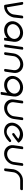

<svg xmlns="http://www.w3.org/2000/svg" viewBox="2573 -3204 738 5924"><g transform="rotate(90 2942.0 -242.0)"><path d="M127.9 -31.3C132.1 -21.9 129.5 0.7 173.2 0.7C343.9 0.7 485.6 -132.4 519 -294.4L519 -294.7L519.1 -294.9C519.1 -295.7 546.3 -549.7 547.3 -558.2C549 -575 532.8 -590 509.7 -590C487.2 -590 465.8 -575.9 463 -557.1C462.8 -555.4 462.6 -553.8 462.3 -552C458.9 -527 441.5 -400.8 426.6 -294.8C411.3 -185.9 312 -96.1 206.2 -85.2C183.9 -213.8 125.4 -557.8 125.3 -558.2C120.4 -576.7 100.6 -590 77.5 -590C54.5 -590 37.4 -574.4 41.1 -555.5L127.8 -31.4Z M1268.8 -292.6C1291.5 -454.3 1169.7 -585.2 994.1 -585.2C818.5 -585.2 660 -454.3 637.2 -292.6C614.5 -130.9 736.3 0 911.9 0C1003.2 0 1090 -35.5 1156.2 -93.6L1145.1 -14.5C1143.1 -0.2 1167.3 1.3 1183.1 1.3C1200.1 1.3 1227.2 -0.6 1229.3 -15.2ZM981.1 -492.7C1107 -492.7 1194.9 -398.4 1180 -292.6C1165.2 -186.8 1050.7 -92.5 924.9 -92.5C799 -92.5 711.1 -186.8 726 -292.6C740.8 -398.4 855.3 -492.7 981.1 -492.7Z M1512.6 -561.9C1514.3 -577.8 1497.2 -590 1474.5 -590C1452.3 -590 1431.6 -578.9 1428.4 -561.6C1428.4 -561.2 1353.5 -28.1 1353.5 -28C1351.2 -12.2 1369 0 1391.6 0C1414.1 0 1435.3 -12 1437.6 -28Z M2229 -298C2251.7 -459.5 2137.2 -590.6 1969.6 -590.6C1802.1 -590.6 1650.7 -459.5 1628 -298C1605.7 -139.1 1591.4 -32.4 1591.4 -32.4C1588.8 -13.9 1606.4 0 1628.9 0C1651.5 0 1672.9 -13.8 1675.5 -32.4C1675.5 -32.4 1697.3 -187.7 1712.7 -297C1727.7 -403.6 1837.2 -498.1 1956.6 -498.1C2076.1 -498.1 2159 -403.6 2144 -297C2128.7 -187.7 2106.8 -32.4 2106.8 -32.4C2104.2 -13.8 2121.8 0 2144.3 0C2166.9 0 2188.3 -13.9 2190.9 -32.4C2190.9 -32.4 2206.6 -139.1 2229 -298Z M2956.2 -291.9C2979 -454 2857.3 -585.2 2681.7 -585.2C2506 -585.2 2347.5 -454.3 2324.8 -292.6C2302.1 -130.9 2423.8 0 2599.4 0C2690.7 0 2777.6 -35.5 2843.7 -93.6L2817.7 91.5C2815.7 105.8 2840 107.3 2855.7 107.3C2872.7 107.3 2899.9 105.4 2901.9 90.5ZM2668.7 -492.7C2794.5 -492.7 2882.4 -398.4 2867.6 -292.6C2852.7 -186.8 2738.3 -92.5 2612.4 -92.5C2486.6 -92.5 2398.6 -186.8 2413.5 -292.6C2428.4 -398.4 2542.8 -492.7 2668.7 -492.7Z M3649.1 -590.6C3626.5 -590.6 3605.1 -576.8 3602.5 -558.2C3602.5 -558.2 3580.7 -402.9 3565.3 -293.6C3550.3 -187 3440.8 -92.5 3321.4 -92.5C3201.9 -92.5 3119 -187 3134 -293.6C3149.3 -402.9 3171.2 -558.2 3171.2 -558.2C3173.8 -576.8 3156.2 -590.6 3133.7 -590.6C3111.1 -590.6 3089.7 -576.7 3087.1 -558.2C3087.1 -558.2 3071.4 -451.5 3049 -292.6C3026.3 -131.1 3140.8 0 3308.4 0C3475.9 0 3627.3 -131.1 3650 -292.6C3672.3 -451.5 3686.6 -558.2 3686.6 -558.2C3689.2 -576.7 3671.6 -590.6 3649.1 -590.6Z M4353.2 -156.8C4368.7 -169.4 4367.3 -195.1 4351.7 -208.8C4335.8 -223.8 4314.9 -220.8 4300.1 -210.1L4162.2 -114.8C4064 -46.3 3936.5 -80.4 3882.3 -157.8C3877.2 -165 3872.8 -172.6 3869.2 -180.5C3827.9 -272.2 3883.9 -402.5 4000.9 -462.3C4095.6 -512 4184.2 -480.2 4262.4 -441.4C4257.7 -423.6 4129.7 -338.1 4099.8 -315.7C4083.9 -303.5 4080.5 -280.4 4092.4 -262.5C4105.3 -243 4132.5 -247.7 4147.6 -258.1C4224.9 -311.2 4299.6 -366.7 4370.4 -425.7C4387.4 -439.5 4379.1 -457.9 4368.5 -471.7C4357.3 -486 4340.8 -499.7 4332 -508.8C4247.7 -593.8 4098.8 -611 3964.6 -542.4C3803.5 -458.2 3723.6 -276.2 3786.1 -136.1C3848.8 3.9 4052.6 40.3 4200.1 -40.6C4297.2 -95.4 4282.6 -96 4353.2 -156.8Z M5061.1 -590.6C5038.5 -590.6 5017.1 -576.8 5014.5 -558.2C5014.5 -558.2 4992.7 -402.9 4977.3 -293.6C4962.3 -187 4852.8 -92.5 4733.4 -92.5C4613.9 -92.5 4531 -187 4546 -293.6C4561.3 -402.9 4583.2 -558.2 4583.2 -558.2C4585.8 -576.8 4568.2 -590.6 4545.7 -590.6C4523.1 -590.6 4501.7 -576.7 4499.1 -558.2C4499.1 -558.2 4483.4 -451.5 4461 -292.6C4438.3 -131.1 4552.8 0 4720.4 0C4887.9 0 5039.3 -131.1 5062 -292.6C5084.3 -451.5 5098.6 -558.2 5098.6 -558.2C5101.2 -576.7 5083.6 -590.6 5061.1 -590.6Z M5259.7 -37.3C5263 -61.8 5280.2 -185.6 5294.8 -289.5C5310.8 -403.3 5422.2 -496 5533.8 -496C5648.4 -496 5808.9 -496 5808.9 -496C5827.8 -496 5844.6 -515.5 5847.8 -538C5851 -560.5 5839.6 -580 5820.7 -580C5820.7 -580 5711.8 -580.8 5545.7 -580.8C5376.7 -580.8 5235.5 -449.9 5202.5 -290.6L5202.4 -290.4L5202.4 -290.1C5202.3 -289.4 5175.7 -39.6 5174.8 -31.3C5173.1 -14.8 5189.4 0 5212.4 0C5235 0 5256.3 -13.9 5259 -32.3C5259.2 -34 5259.4 -35.6 5259.7 -37.3Z"/></g></svg>

Font: Hi.
Style: Bold
Weight: 400
Designer: Mew Too, Robert Jablonski
Foundry: Cannot Into Space Fonts
Version: Version 1.996